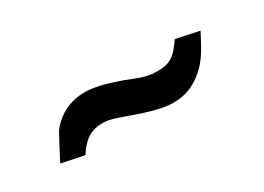

<svg xmlns="http://www.w3.org/2000/svg" viewBox="-19 -546 798 581"><g transform="rotate(-30 380.5 -255.5)"><path d="M659 -323Q639 -284 626.5 -264Q614 -244 600 -229Q575 -203 545.5 -189Q516 -175 479 -175Q456 -175 423 -183Q390 -191 335 -211Q313 -219 296 -224Q279 -229 261 -229Q230 -229 208.5 -214.5Q187 -200 169 -171L90 -187Q107 -219 117.5 -239.5Q128 -260 138 -277Q186 -337 262 -337Q285 -337 313 -330.5Q341 -324 381 -310Q403 -301 418 -295.5Q433 -290 444.5 -287Q456 -284 465 -283Q474 -282 485 -282Q504 -282 517 -285.5Q530 -289 540 -296Q550 -303 559 -314Q568 -325 579 -340Z"/></g></svg>

Font: Tschichold
Style: Bold
Weight: 700
Designer: Peter Wiegel
Foundry: Peter Wiegel
Version: Version 1.000; ttfautohint (v1.3)